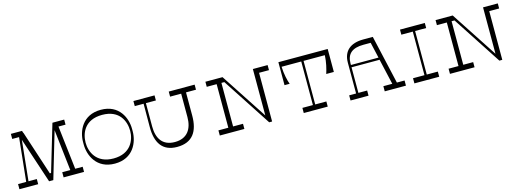

<svg xmlns="http://www.w3.org/2000/svg" viewBox="-4 -1557 6532 2414"><g transform="rotate(-15 3262.0 -350.0)"><path d="M784 -67 718 -634H810V-700H657L477 -94H461L272 -672H270L261 -700H116V-634H205L146 -67H40V0H284V-67H176L230 -592L426 0H481L659 -602L720 -67H615V0H881V-67ZM466 -64H468L465 -55Z M1604 -366C1604 -506 1525 -700 1285 -700C1045 -700 966 -506 966 -366V-334C966 -194 1045 0 1285 0C1525 0 1604 -194 1604 -334ZM1285 -67C1058 -67 995 -234 995 -349C995 -472 1058 -634 1285 -634C1512 -634 1575 -472 1575 -349C1575 -234 1512 -67 1285 -67Z M2508 -700H2171V-634H2315V-329C2315 -179 2247 -67 2083 -67C1919 -67 1856 -179 1856 -329V-634H1986V-700H1711V-634H1826L1825 -332C1824 -127 1903 0 2095 0C2296 0 2378 -127 2378 -332V-634H2508Z M3458 -700H3266V-96L2871 -700H2648V-634H2777V-67H2648V0H2968V-67H2839V-634H2877L3291 0H3329V-634H3458Z M4239 -699V-700H3598V-401H3665C3646 -449 3626 -539 3622 -634H3878V-67H3741V0H4053V-67H3908V-634H4185C4181 -542 4160 -461 4141 -401H4240V-699Z M4971 -67 4827 -700H4704C4534 -700 4440 -619 4440 -467V-67H4350V0H4584V-67H4470V-400H4835L4911 -67H4795V0H5071V-67ZM4470 -430V-450C4470 -575 4542 -635 4687 -635H4782L4829 -430Z M5504 -634V-700H5181V-634H5330V-67H5181V0H5504V-67H5360V-634Z M6454 -700H6262V-96L5867 -700H5644V-634H5773V-67H5644V0H5964V-67H5835V-634H5873L6287 0H6325V-634H6454Z"/></g></svg>

Font: Space Cowgirl Light
Style: Regular
Weight: 300
Designer: Valery Marier
Foundry: Valery Marier
Version: Version 1.000;hotconv 1.0.109;makeotfexe 2.5.65596